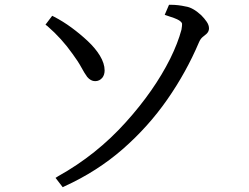

<svg xmlns="http://www.w3.org/2000/svg" viewBox="-20 -741 1040 802"><path d="M417 -447Q417 -429 408 -417Q396 -402 377.5 -402Q359 -402 344 -420Q333 -435 319.5 -460Q306 -485 283 -516Q238 -580 178 -632L170 -638L198 -675L206 -671Q243 -652 279 -625.5Q315 -599 346.5 -569.5Q378 -540 397 -509Q417 -476 417 -447ZM820 -678Q834 -664 843.5 -650Q853 -636 853 -622.5Q853 -609 842 -599Q834 -593 825.5 -585.5Q817 -578 811 -564Q758 -439 678.5 -325Q599 -211 492.5 -118Q386 -25 250 37L242 41L212 2L223 -5Q383 -94 506 -231Q624 -362 691 -496Q723 -561 738 -617Q741 -635 740.5 -641.5Q740 -648 728 -656Q716 -664 668 -679L686 -721H693Q724 -721 755 -714Q785 -710 820 -678Z"/></svg>

Font: Early Summer Mincho Screen
Style: Regular
Weight: 400
Designer: GuiWonder
Version: Version 1.002